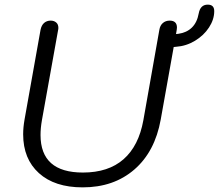

<svg xmlns="http://www.w3.org/2000/svg" viewBox="-20 -799 945 829"><path d="M905 -751Q905 -715 882.5 -680.5Q860 -646 822 -623Q784 -600 740 -597L730 -596L674 -283Q649 -144 560 -67Q471 10 337 10Q216 10 148 -51.5Q80 -113 80 -219Q80 -249 86 -283L155 -670Q159 -690 170.5 -700Q182 -710 199 -710Q213 -710 222.5 -702Q232 -694 232 -679Q232 -673 231 -670L161 -280Q155 -246 155 -216Q155 -54 338 -54Q448 -54 513.5 -111.5Q579 -169 599 -280L668 -670Q671 -689 683 -699.5Q695 -710 713 -710Q728 -710 736 -702.5Q744 -695 744 -680Q744 -674 743 -670L740 -652L750 -653Q786 -658 808.5 -680Q831 -702 838 -741Q845 -779 877 -779Q905 -779 905 -751Z"/></svg>

Font: Kodchasan
Style: Italic
Weight: 400
Italic angle: -10°
Version: Version 1.000; ttfautohint (v1.6)